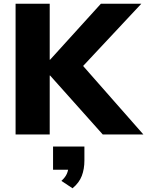

<svg xmlns="http://www.w3.org/2000/svg" viewBox="-20 -725 793 1035"><path d="M64 0V-705H248V-403H250L524 -705H742L394 -333V-408L753 0H534L250 -318H248V0ZM371 290 311 250Q332 231 340.5 211.5Q349 192 349 170L384 190H266V65H435V140Q435 186 421 223Q407 260 371 290Z"/></svg>

Font: Nunito Sans 12pt Black
Style: Regular
Weight: 900
Designer: Vernon Adams
Foundry: Vernon Adams
Version: Version 3.101;gftools[0.9.27]